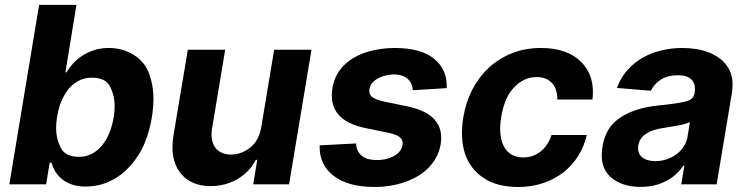

<svg xmlns="http://www.w3.org/2000/svg" viewBox="-20 -747 3027 778"><path d="M138.5 -727.3H289.8L245 -453.8H249.3Q259.2 -470.5 274.5 -487.9Q289.8 -505.3 311.1 -519.7Q332.4 -534.1 359.7 -543.3Q387.1 -552.6 421.2 -552.6Q448.5 -552.6 474.4 -545.5Q500.4 -538.4 522.5 -524.3Q544.7 -510.3 561.4 -489.7Q578.1 -469.1 586.6 -441.8Q601.9 -394.9 601.9 -348.4Q601.9 -320.3 598 -289.6Q594.1 -258.9 586.5 -228.7Q578.8 -198.5 567.3 -170.1Q555.8 -141.7 540.5 -118.3Q499.6 -54.7 445 -22.9Q390.3 8.9 327.1 8.9Q294 8.9 270.2 0.2Q246.4 -8.5 229.9 -22.2Q213.4 -35.9 203.5 -53.1Q193.5 -70.3 188.6 -87.4H181.1L166.9 0H17.8ZM207.4 -226.2Q207.4 -185 226.2 -148.1Q244.7 -111.5 299.4 -111.5Q324.9 -111.5 345.7 -120.7Q366.5 -130 382.5 -145.8Q398.4 -161.6 410.3 -182.4Q422.2 -203.1 429.7 -226Q437.1 -248.9 440.9 -272.7Q444.6 -296.5 444.6 -318.2Q444.6 -359 426.5 -395.6Q408.4 -432.2 352.3 -432.2Q326.3 -432.2 305.6 -422.9Q284.8 -413.7 268.8 -398.1Q252.8 -382.5 241.1 -361.9Q229.4 -341.3 221.9 -318.4Q214.5 -295.5 210.9 -271.7Q207.4 -247.9 207.4 -226.2Z M682.9 -198.2 741.1 -545.5H892.4L839.1 -225.1Q835.2 -201 838.8 -181.6Q842.3 -162.3 852.5 -148.8Q862.6 -135.3 878.9 -128Q895.2 -120.7 916.5 -120.7Q957.7 -120.7 993.6 -149.1Q1029.8 -177.6 1038.7 -232.2L1090.9 -545.5H1242.2L1151.3 0H1006L1022.4 -99.1H1016.7Q1003.2 -73.5 983.7 -53.6Q964.1 -33.7 940.3 -20.2Q916.5 -6.7 889.4 0.2Q862.2 7.1 833.5 7.1Q751.8 7.1 709.5 -47.9Q667.6 -103 682.9 -198.2Z M1275.2 -158 1422.9 -165.8Q1424 -146.7 1430.9 -133.9Q1437.9 -121.1 1449.2 -113.1Q1460.6 -105.1 1475.7 -101.7Q1490.8 -98.4 1508.2 -98.4Q1523.1 -98.4 1540.1 -101.7Q1557.2 -105.1 1572.1 -112.4Q1587 -119.7 1597.8 -131.6Q1608.7 -143.5 1611.2 -160.5Q1614 -179.3 1600.5 -190.7Q1587 -202.1 1552.2 -209.2L1461.3 -228Q1305.8 -259.6 1327.1 -389.9Q1332 -420.1 1345 -443.9Q1358 -467.7 1377 -485.6Q1396 -503.6 1419.7 -516.3Q1443.5 -529.1 1469.8 -537.1Q1496.1 -545.1 1524 -548.8Q1551.8 -552.6 1578.8 -552.6Q1685.4 -552.6 1739 -508.9Q1793 -465.2 1790.1 -389.9L1652.7 -381.4Q1652 -394.9 1647 -406.6Q1642 -418.3 1632.5 -426.8Q1622.9 -435.4 1609 -440.3Q1595.2 -445.3 1576.3 -445.3Q1562.5 -445.3 1546 -441.9Q1529.5 -438.6 1514.9 -431.3Q1500.4 -424 1489.7 -412.5Q1479 -400.9 1476.9 -384.6Q1475.5 -375.7 1477.5 -368.6Q1479.4 -361.5 1486 -355.6Q1492.5 -349.8 1504.4 -345Q1516.3 -340.2 1534.4 -335.9L1630.3 -316.1Q1785.2 -284.1 1765.6 -162.3Q1760.3 -131.7 1746.3 -107.1Q1732.2 -82.4 1712.2 -63Q1692.1 -43.7 1666.9 -29.8Q1641.7 -16 1613.8 -6.9Q1585.9 2.1 1557 6.4Q1528.1 10.7 1500 10.7Q1389.6 10.7 1331 -35.2Q1273.1 -80.3 1275.2 -158Z M1857.2 -270.6Q1866.8 -331.3 1893.3 -382.8Q1919.7 -434.3 1960.2 -472.1Q2000.7 -509.9 2054.3 -531.2Q2108 -552.6 2171.9 -552.6Q2279.1 -552.6 2335.6 -495.4Q2392 -438.6 2380.7 -343.8H2238.3Q2238.6 -364 2233.5 -380.7Q2228.3 -397.4 2217.7 -409.4Q2207 -421.5 2191.4 -428.1Q2175.8 -434.7 2154.8 -434.7Q2128.2 -434.7 2105.5 -424.2Q2082.7 -413.7 2062.5 -392.4Q2042.3 -371.1 2029.8 -341.3Q2017.4 -311.4 2011 -272.7Q2004.6 -234 2007.8 -203.5Q2011 -172.9 2022.7 -152Q2034.4 -131 2054 -120Q2073.5 -109 2100.1 -109Q2120 -109 2137.6 -115.1Q2155.2 -121.1 2170.1 -132.8Q2185 -144.5 2196.4 -161.4Q2207.7 -178.3 2214.8 -199.9H2357.6Q2346.9 -153.1 2322.4 -114.3Q2297.9 -75.6 2261.9 -47.8Q2225.9 -19.9 2179.5 -4.6Q2133.2 10.7 2078.8 10.7Q1995 10.7 1940.7 -25.2Q1884.9 -61.8 1864.3 -123.9Q1843.8 -186.1 1857.2 -270.6Z M2421.2 -152.3Q2431.5 -213.4 2465.9 -247.9Q2483 -264.9 2504.4 -277.5Q2525.9 -290.1 2550.2 -298.8Q2574.6 -307.5 2600.9 -312.7Q2627.1 -317.8 2654.1 -320.3Q2690.7 -323.9 2716.3 -327.8Q2741.8 -331.7 2758.2 -335.6Q2790.1 -343.4 2794.7 -369.3V-371.4Q2800.1 -405.9 2782.7 -424Q2765.3 -442.1 2726.6 -442.1Q2685.7 -442.1 2658 -424.5Q2630.3 -407 2617.5 -379.3L2479.8 -390.6Q2495.4 -432.9 2522.7 -463.4Q2550.1 -494 2585.2 -513.7Q2620.4 -533.4 2661.2 -543Q2702.1 -552.6 2744.7 -552.6Q2770.2 -552.6 2796.9 -548.8Q2823.5 -545.1 2848.2 -536Q2872.9 -527 2894.2 -511.9Q2915.5 -496.8 2930 -473.7Q2956 -432.9 2945.3 -367.9L2883.9 0H2740.4L2753.2 -75.6H2748.9Q2736.2 -56.5 2718.8 -40.7Q2701.3 -24.9 2679.5 -13.5Q2657.7 -2.1 2631.6 4.1Q2605.5 10.3 2575.3 10.3Q2498.2 10.3 2452.8 -30.9Q2408 -72.1 2421.2 -152.3ZM2636 -94.1Q2658.7 -94.1 2680.6 -101.2Q2702.4 -108.3 2720.2 -121.3Q2737.9 -134.2 2750.4 -152.9Q2762.8 -171.5 2766.3 -195L2775.6 -252.8Q2768.8 -248.6 2755.5 -244.9Q2742.2 -241.1 2726.6 -238.3Q2710.9 -235.4 2695.1 -233Q2679.3 -230.5 2667.3 -228.3Q2647 -225.5 2629.6 -220Q2612.2 -214.5 2599.1 -206Q2585.9 -197.4 2577.4 -185.4Q2568.9 -173.3 2566.4 -157.3Q2562.1 -126.4 2581.3 -110.3Q2600.5 -94.1 2636 -94.1Z"/></svg>

Font: Inter P
Style: Bold Italic
Weight: 700
Italic angle: 9.39999°
Designer: Rasmus Andersson
Foundry: rsms
Version: Version 3.018;git-588b23468